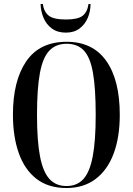

<svg xmlns="http://www.w3.org/2000/svg" viewBox="-20 -935 667 965"><path d="M314 10Q223 10 163.5 -36Q104 -82 74.5 -165Q45 -248 45 -359Q45 -529 112 -627Q179 -725 315 -725Q446 -725 514 -629Q582 -533 582 -358Q582 -245 551 -162.5Q520 -80 460 -35Q400 10 314 10ZM314 0Q367 0 399 -35Q431 -70 446 -148.5Q461 -227 461 -358Q461 -489 447.5 -567.5Q434 -646 402 -680.5Q370 -715 315 -715Q261 -715 228 -680.5Q195 -646 180.5 -567.5Q166 -489 166 -358Q166 -228 181 -149.5Q196 -71 228.5 -35.5Q261 0 314 0ZM311 -771Q269 -771 241 -791.5Q213 -812 199 -845Q185 -878 184 -915H195Q201 -875 225.5 -856Q250 -837 311 -837Q371 -837 395 -855.5Q419 -874 425 -915H435Q435 -878 421 -845Q407 -812 379.5 -791.5Q352 -771 311 -771Z"/></svg>

Font: Noto Serif Display ExtraCondensed SemiBold
Style: Regular
Weight: 600
Width: 2
Designer: Monotype Design Team
Foundry: Monotype Imaging Inc.
Version: Version 2.009